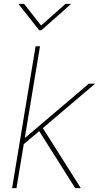

<svg xmlns="http://www.w3.org/2000/svg" viewBox="-20 -965 508 985"><path d="M94.7 -219.7 101.6 -259.3H110.4L435.5 -535.6H467.8L191.4 -300.8L188 -297.9ZM42 0 162.6 -727.5H185.1L64.5 0ZM365.7 0 175.8 -300.8 195.3 -314.9 394.5 0ZM103.5 -945.3 190.9 -834 315.9 -945.3H343.3V-943.4L191.9 -809.6H181.2L75.7 -943.4L76.2 -945.3Z"/></svg>

Font: Inter 20pt Thin
Style: Italic
Weight: 250
Italic angle: -9.3988°
Version: Version 4.001;git-66647c0bb